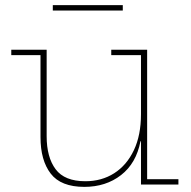

<svg xmlns="http://www.w3.org/2000/svg" viewBox="-20 -720 745 749"><path d="M530 -505H414V-526H554V-21H676V0H530ZM162 -526V-189Q162 -106.5 197 -59.8Q232 -13 313 -13Q376.5 -13 425.5 -44.2Q474.5 -75.5 502.2 -134Q530 -192.5 530 -275L539 -169H528Q511.5 -83 452.2 -37Q393 9 309 9Q217.5 9 177.8 -42.8Q138 -94.5 138 -185V-505H24V-526ZM459 -700V-679H186V-700Z"/></svg>

Font: Hepta Slab ExtraLight ExtraLight
Style: Regular
Weight: 250
Version: Version 1.102